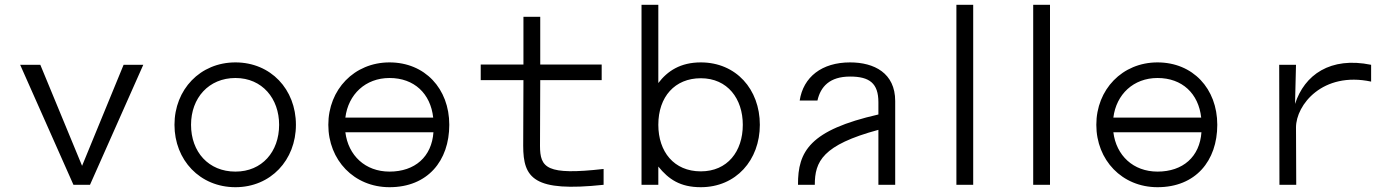

<svg xmlns="http://www.w3.org/2000/svg" viewBox="-20 -770 5800 800"><path d="M577 -500H495L322 -79L148 -500H64L286 0H355Z M961 -510C814 -510 707 -397 707 -250C707 -103 813 10 961 10C1108 10 1213 -103 1213 -250C1213 -398 1108 -510 961 -510ZM776 -250C776 -362 850 -445 961 -445C1073 -445 1143 -359 1143 -250C1143 -138 1072 -55 961 -55C849 -55 776 -137 776 -250Z M1348 -250C1348 -103 1455 10 1603 10C1762 10 1852 -100 1852 -250C1852 -401 1750 -510 1603 -510C1456 -510 1348 -397 1348 -250ZM1419 -219H1786C1779 -117 1709 -55 1603 -55C1502 -55 1431 -122 1419 -219ZM1419 -280C1431 -377 1503 -445 1603 -445C1706 -445 1774 -380 1785 -280Z M2495 0V-66C2257 -39 2230 -70 2230 -163L2231 -436H2487V-501H2231V-700H2161V-501H1983V-436H2161L2160 -163C2160 -27 2204 31 2495 0Z M2900 10C3047 10 3146 -103 3146 -250C3146 -398 3047 -510 2900 -510C2815 -510 2761 -474 2723 -424V-750H2653V0H2723V-76C2766 -23 2814 10 2900 10ZM2723 -250C2723 -367 2792 -444 2900 -444C3012 -444 3075 -358 3075 -250C3075 -139 3011 -56 2900 -56C2788 -56 2723 -138 2723 -250Z M3312 -351H3386C3399 -409 3437 -451 3522 -451C3603 -451 3640 -423 3640 -344V-293C3355 -228 3304 -140 3305 0H3375C3375 -97 3407 -166 3640 -229V0H3710V-349C3710 -466 3622 -510 3522 -510C3404 -510 3327 -449 3312 -351Z M3965 0H4035V-750H3965Z M4285 0H4355V-750H4285Z M4548 -250C4548 -103 4655 10 4803 10C4962 10 5052 -100 5052 -250C5052 -401 4950 -510 4803 -510C4656 -510 4548 -397 4548 -250ZM4619 -219H4986C4979 -117 4909 -55 4803 -55C4702 -55 4631 -122 4619 -219ZM4619 -280C4631 -377 4703 -445 4803 -445C4906 -445 4974 -380 4985 -280Z M5693 -430V-500C5523 -535 5415 -458 5376 -337L5380 -500H5310L5311 0H5381L5380 -239C5380 -333 5491 -473 5693 -430Z"/></svg>

Font: altertype_V2
Style: Regular
Weight: 400
Designer: Simon Renaud
Version: Version 2.001;Glyphs 3.1.2 (3151)